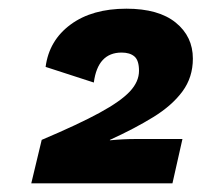

<svg xmlns="http://www.w3.org/2000/svg" viewBox="-20 -729 464 442"><path d="M52 -307 76 -407Q161 -443 209.5 -469.5Q258 -496 279 -518.5Q300 -541 300 -566Q300 -590 289.5 -599Q279 -608 260 -608Q205 -608 196 -539L85 -575Q93 -636 142.5 -672.5Q192 -709 271 -709Q345 -709 384.5 -677Q424 -645 424 -594Q424 -551 400 -518.5Q376 -486 333 -459.5Q290 -433 233 -407V-406Q263 -409 294 -409H400L377 -307Z"/></svg>

Font: Prodigy Sans
Style: Bold Italic
Weight: 700
Italic angle: -13°
Designer: Wei Huang
Foundry: Wei Huang
Version: Version 1.003; ttfautohint (v1.8.3)